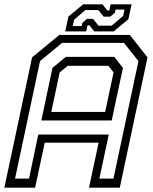

<svg xmlns="http://www.w3.org/2000/svg" viewBox="-37 -860 701 880"><path d="M-17 0 110 -597 235 -700H558L639 -597L512 0H371L415 -206H168L124 0ZM32 -41.5H96L138.5 -243.5H461.5L418.5 -41.5H483L597.5 -580L531 -663.5H247.5L146.5 -580ZM198 -347H445L483.5 -528L459.5 -558.5H273.5L236.5 -528ZM152.5 -308 203.5 -549 265 -599.5H486.5L526.5 -549L475 -308ZM262 -716 276.5 -784 344 -840H433L455 -812H464L470 -840H566L551.5 -772L484 -716H395L373 -744H364L358 -716ZM296.5 -740.5H337.5L340 -754.5L361.5 -773.5H389.5L414.5 -742.5H475L527.5 -787L533.5 -816H492.5L490 -802L468.5 -783.5H438.5L413.5 -814H354.5L302.5 -769.5Z"/></svg>

Font: Tourney
Style: Italic
Weight: 400
Italic angle: -12°
Version: Version 1.015